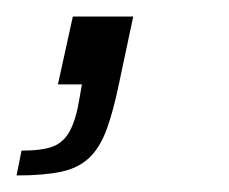

<svg xmlns="http://www.w3.org/2000/svg" viewBox="-51 -102 277 232"><path d="M-31 110 -25 80Q0 80 13 75Q26 70 33.5 56Q41 42 45 17L48 0H19L37 -82H110L93 -2Q86 32 78 54Q70 76 57 88.5Q44 101 23 105.5Q2 110 -31 110Z"/></svg>

Font: Saira SemiExpanded Light
Style: Italic
Weight: 300
Width: 6
Italic angle: -12°
Designer: Hector Gatti with collaboration of the Omnibus-Type team
Foundry: Omnibus-Type
Version: Version 1.101